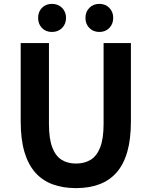

<svg xmlns="http://www.w3.org/2000/svg" viewBox="-20 -965 788 999"><path d="M375.6 13.8Q307.5 13.8 254 -5.9Q200.6 -25.5 163.5 -67.2Q126.4 -109 107 -175Q87.7 -241 87.7 -332.8V-740.8H234.7V-319.8Q234.7 -243.4 251.9 -198.2Q269.1 -153 300.7 -133.5Q332.2 -114 375.6 -114Q419.5 -114 451.6 -133.5Q483.6 -153 501.3 -198.2Q519 -243.4 519 -319.8V-740.8H661.1V-332.8Q661.1 -241 642.2 -175Q623.2 -109 586.3 -67.2Q549.3 -25.5 496.2 -5.9Q443 13.8 375.6 13.8ZM250.1 -798.7Q218 -798.7 198.1 -819.5Q178.3 -840.3 178.3 -872.1Q178.3 -903.1 198.1 -924Q218 -944.8 250.1 -944.8Q282.5 -944.8 303.1 -924Q323.6 -903.1 323.6 -872.1Q323.6 -840.3 303.1 -819.5Q282.5 -798.7 250.1 -798.7ZM497.2 -798.7Q465.1 -798.7 444.8 -819.5Q424.6 -840.3 424.6 -872.1Q424.6 -903.1 444.8 -924Q465.1 -944.8 497.2 -944.8Q528.6 -944.8 548.9 -924Q569.1 -903.1 569.1 -872.1Q569.1 -840.3 548.9 -819.5Q528.6 -798.7 497.2 -798.7Z"/></svg>

Font: Noto Sans TC Thin
Style: Regular
Weight: 100
Designer: Ryoko NISHIZUKA 西塚涼子 (kana, bopomofo & ideographs); Paul D. Hunt (Latin, Greek & Cyrillic); Sandoll Communications 산돌커뮤니
Foundry: Adobe
Version: Version 2.004-H2;hotconv 1.0.118;makeotfexe 2.5.65603